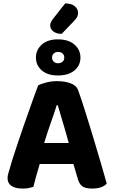

<svg xmlns="http://www.w3.org/2000/svg" viewBox="-20 -1087 660 1117"><path d="M407 -133H211Q200 -97 190.5 -62Q181 -27 174 0Q161 4 147 7Q133 10 113 10Q69 10 46.5 -5.5Q24 -21 24 -50Q24 -64 28 -77Q32 -90 37 -107Q44 -134 57 -174Q70 -214 85.5 -260.5Q101 -307 118 -356Q135 -405 151 -449.5Q167 -494 180 -531Q193 -568 202 -590Q217 -599 248.5 -607Q280 -615 311 -615Q356 -615 390.5 -602.5Q425 -590 435 -561Q454 -508 476 -438Q498 -368 520.5 -294Q543 -220 564 -148Q585 -76 601 -19Q590 -6 568.5 2Q547 10 517 10Q474 10 456.5 -5Q439 -20 431 -52ZM310 -475Q296 -430 275.5 -372.5Q255 -315 237 -255H380Q363 -318 345.5 -375.5Q328 -433 316 -475ZM359 -1067Q397 -1067 415.5 -1050.5Q434 -1034 434 -1013Q434 -996 426 -984Q418 -972 401 -955L339 -890Q308 -890 290 -904.5Q272 -919 272 -938Q272 -947 275.5 -956Q279 -965 289 -978ZM189 -752Q189 -797 223 -827.5Q257 -858 316 -858Q379 -858 413.5 -827.5Q448 -797 448 -752Q448 -707 413.5 -677.5Q379 -648 316 -648Q257 -648 223 -677.5Q189 -707 189 -752ZM283 -752Q283 -737 293 -728Q303 -719 317 -719Q334 -719 344 -728Q354 -737 354 -752Q354 -767 344 -776Q334 -785 317 -785Q303 -785 293 -776Q283 -767 283 -752Z"/></svg>

Font: Baloo Da 2
Style: Bold
Weight: 700
Designer: Noopur Datye, Sulekha Rajkumar and Ek Type
Foundry: Ek Type
Version: Version 1.640;hotconv 1.0.111;makeotfexe 2.5.65597; ttfautoh